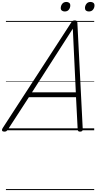

<svg xmlns="http://www.w3.org/2000/svg" viewBox="-61 -1340 992 1975"><path d="M-17 14Q-33 14 -38.5 5Q-44 -4 -35 -20L672 -1109Q679 -1121 687 -1125.5Q695 -1130 709 -1130Q722 -1130 728 -1124.5Q734 -1119 735 -1103L790 -14Q791 0 784.5 7Q778 14 763 14Q749 14 744 8.5Q739 3 738 -10L721 -340H236L21 -9Q11 5 4 9.5Q-3 14 -17 14ZM268 -390H719L688 -1045ZM605 -1222Q587 -1222 575.5 -1231Q564 -1240 564 -1257Q564 -1281 579 -1300.5Q594 -1320 622 -1320Q639 -1320 650.5 -1311Q662 -1302 662 -1284Q662 -1260 647.5 -1241Q633 -1222 605 -1222ZM853 -1222Q835 -1222 824 -1231Q813 -1240 813 -1257Q813 -1281 828 -1300.5Q843 -1320 870 -1320Q888 -1320 899.5 -1311Q911 -1302 911 -1284Q911 -1260 896 -1241Q881 -1222 853 -1222ZM0 605H908V615H0ZM0 -20H908V0H0ZM0 -505H908V-500H0ZM0 -1125H908V-1115H0Z"/></svg>

Font: Playwrite CU Guides
Style: Regular
Weight: 400
Designer: Veronika Burian, José Scaglione
Foundry: TypeTogether
Version: Version 1.003